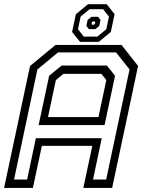

<svg xmlns="http://www.w3.org/2000/svg" viewBox="-37 -920 701 940"><path d="M-17 0 110 -597 235 -700H558L639 -597L512 0H371L415 -206H168L124 0ZM31.8 -41.2H95.8L138.5 -243.5H461.2L418.5 -41.2H482.8L597.2 -580L531 -663.5H247.2L146.2 -580ZM198 -347H445L483.5 -528L459.5 -558.5H273.5L236.5 -528ZM152.2 -307.8 203.5 -549 265 -599.2H486.2L526.2 -549L475 -307.8ZM355 -715 316 -763.5 334.5 -850.5 394 -899.5H485.5L524 -850.5L505.5 -763.5L446.5 -715ZM373.2 -740.8H439.8L483.5 -777L496.5 -838.8L468 -874.8H401.5L357.8 -838.8L344.8 -777ZM398.2 -777.5 385.8 -793.2 392 -822.5 411 -837.8H443L455.2 -822.5L449 -793.2L430.2 -777.5ZM414.2 -799H422.8L427.5 -803.2L429.5 -811.2L426.2 -815.2H417.8L413 -811.2L411 -803.2Z"/></svg>

Font: Tourney Thin
Style: Italic
Weight: 100
Italic angle: -12°
Designer: Tyler Finck
Foundry: Etcetera Type Co
Version: Version 1.015